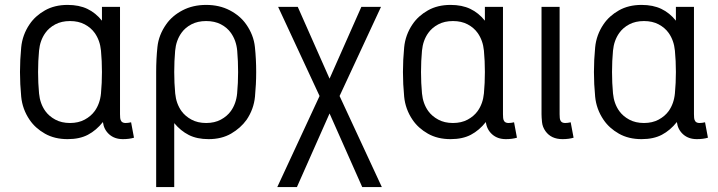

<svg xmlns="http://www.w3.org/2000/svg" viewBox="-20 -556 2910 778"><path d="M253.9 -536.1Q300.3 -536.1 334 -520Q367.7 -503.9 393.1 -472.2V-528.3H466.3V-93.3Q466.3 -85.4 467 -77.6Q467.8 -69.8 471.7 -64.5Q477.1 -57.6 488.8 -57.6Q499.5 -57.6 511.2 -60.5L522.9 2Q503.4 7.8 478 7.8Q444.3 7.8 422.6 -11.5Q400.9 -30.8 397 -61.5Q370.1 -27.8 336.4 -10Q302.7 7.8 253.9 7.8Q201.2 7.8 162.1 -14.4Q123 -36.6 100.1 -70.3Q70.8 -113.3 65.9 -164.3Q61 -215.3 61 -264.2Q61 -313 65.9 -364Q70.8 -415 100.1 -458Q123 -491.7 162.1 -513.9Q201.2 -536.1 253.9 -536.1ZM263.7 -470.7Q229.5 -470.7 204.1 -457.3Q178.7 -443.8 163.6 -422.4Q142.1 -392.1 138.2 -350.6Q134.3 -309.1 134.3 -264.2Q134.3 -219.2 138.2 -177.7Q142.1 -136.2 163.6 -106Q178.7 -85 204.1 -71.3Q229.5 -57.6 263.7 -57.6Q297.9 -57.6 323.2 -71.3Q348.6 -85 363.8 -106Q385.3 -136.2 389.2 -177.7Q393.1 -219.2 393.1 -264.2Q393.1 -309.1 389.2 -350.6Q385.3 -392.1 363.8 -422.4Q348.6 -443.8 323.2 -457.3Q297.9 -470.7 263.7 -470.7Z M815.4 -536.1Q869.1 -536.1 911.1 -514.2Q953.1 -492.2 977.1 -458Q1007.8 -414.6 1012.9 -365.5Q1018.1 -316.4 1018.1 -264.2Q1018.1 -215.3 1013.2 -164.3Q1008.3 -113.3 979 -70.3Q955.1 -37.1 916.5 -14.6Q877.9 7.8 825.2 7.8Q778.3 7.8 745.1 -9Q711.9 -25.9 686 -57.1V202.1H612.8V-264.2Q612.8 -316.4 617.9 -365.5Q623 -414.6 653.8 -458Q677.7 -492.2 719.7 -514.2Q761.7 -536.1 815.4 -536.1ZM815.4 -470.7Q781.2 -470.7 755.9 -457.5Q730.5 -444.3 715.3 -422.9Q693.4 -392.1 689.7 -350.3Q686 -308.6 686 -264.2Q686 -219.2 689.9 -177.7Q693.8 -136.2 715.3 -106Q730.5 -85 755.9 -71.3Q781.2 -57.6 815.4 -57.6Q849.6 -57.6 875 -71.3Q900.4 -85 915.5 -106Q937 -136.2 940.9 -177.7Q944.8 -219.2 944.8 -264.2Q944.8 -308.6 941.2 -350.3Q937.5 -392.1 915.5 -422.9Q900.4 -444.3 875 -457.5Q849.6 -470.7 815.4 -470.7Z M1527.3 202.1H1447.8L1315.4 -96.2L1183.1 202.1H1103.5L1274.9 -167L1106.9 -528.3H1186.5L1315.4 -237.3L1444.3 -528.3H1523.9L1356 -167Z M1805.7 -536.1Q1852.1 -536.1 1885.7 -520Q1919.4 -503.9 1944.8 -472.2V-528.3H2018.1V-93.3Q2018.1 -85.4 2018.8 -77.6Q2019.5 -69.8 2023.4 -64.5Q2028.8 -57.6 2040.5 -57.6Q2051.3 -57.6 2063 -60.5L2074.7 2Q2055.2 7.8 2029.8 7.8Q1996.1 7.8 1974.4 -11.5Q1952.6 -30.8 1948.7 -61.5Q1921.9 -27.8 1888.2 -10Q1854.5 7.8 1805.7 7.8Q1752.9 7.8 1713.9 -14.4Q1674.8 -36.6 1651.9 -70.3Q1622.6 -113.3 1617.7 -164.3Q1612.8 -215.3 1612.8 -264.2Q1612.8 -313 1617.7 -364Q1622.6 -415 1651.9 -458Q1674.8 -491.7 1713.9 -513.9Q1752.9 -536.1 1805.7 -536.1ZM1815.4 -470.7Q1781.2 -470.7 1755.9 -457.3Q1730.5 -443.8 1715.3 -422.4Q1693.8 -392.1 1689.9 -350.6Q1686 -309.1 1686 -264.2Q1686 -219.2 1689.9 -177.7Q1693.8 -136.2 1715.3 -106Q1730.5 -85 1755.9 -71.3Q1781.2 -57.6 1815.4 -57.6Q1849.6 -57.6 1875 -71.3Q1900.4 -85 1915.5 -106Q1937 -136.2 1940.9 -177.7Q1944.8 -219.2 1944.8 -264.2Q1944.8 -309.1 1940.9 -350.6Q1937 -392.1 1915.5 -422.4Q1900.4 -443.8 1875 -457.3Q1849.6 -470.7 1815.4 -470.7Z M2174.3 -93.3V-528.3H2247.6V-93.3Q2247.6 -85.4 2248.3 -77.6Q2249 -69.8 2252.9 -64.5Q2258.3 -57.6 2270 -57.6Q2280.8 -57.6 2292.5 -60.5L2304.2 2Q2284.7 7.8 2259.3 7.8Q2213.4 7.8 2190.4 -24.4Q2178.2 -41.5 2176.3 -61.3Q2174.3 -81.1 2174.3 -93.3Z M2579.6 -536.1Q2626 -536.1 2659.7 -520Q2693.4 -503.9 2718.8 -472.2V-528.3H2792V-93.3Q2792 -85.4 2792.7 -77.6Q2793.5 -69.8 2797.4 -64.5Q2802.7 -57.6 2814.5 -57.6Q2825.2 -57.6 2836.9 -60.5L2848.6 2Q2829.1 7.8 2803.7 7.8Q2770 7.8 2748.3 -11.5Q2726.6 -30.8 2722.7 -61.5Q2695.8 -27.8 2662.1 -10Q2628.4 7.8 2579.6 7.8Q2526.9 7.8 2487.8 -14.4Q2448.7 -36.6 2425.8 -70.3Q2396.5 -113.3 2391.6 -164.3Q2386.7 -215.3 2386.7 -264.2Q2386.7 -313 2391.6 -364Q2396.5 -415 2425.8 -458Q2448.7 -491.7 2487.8 -513.9Q2526.9 -536.1 2579.6 -536.1ZM2589.4 -470.7Q2555.2 -470.7 2529.8 -457.3Q2504.4 -443.8 2489.3 -422.4Q2467.8 -392.1 2463.9 -350.6Q2460 -309.1 2460 -264.2Q2460 -219.2 2463.9 -177.7Q2467.8 -136.2 2489.3 -106Q2504.4 -85 2529.8 -71.3Q2555.2 -57.6 2589.4 -57.6Q2623.5 -57.6 2648.9 -71.3Q2674.3 -85 2689.5 -106Q2710.9 -136.2 2714.8 -177.7Q2718.8 -219.2 2718.8 -264.2Q2718.8 -309.1 2714.8 -350.6Q2710.9 -392.1 2689.5 -422.4Q2674.3 -443.8 2648.9 -457.3Q2623.5 -470.7 2589.4 -470.7Z"/></svg>

Font: Gidole
Style: Regular
Weight: 400
Version: Version 2.100; ttfautohint (v1.8.4.7-5d5b)